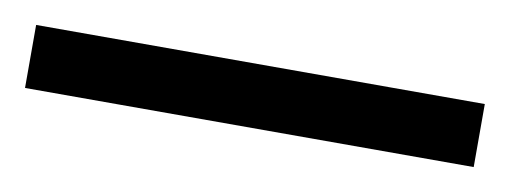

<svg xmlns="http://www.w3.org/2000/svg" viewBox="-30 -878 470 177"><g transform="rotate(10 205.0 -789.5)"><path d="M-5 -819H415V-760H-5Z"/></g></svg>

Font: Noto Serif Narrow
Style: Regular
Weight: 400
Width: 4
Designer: Monotype Design Team
Foundry: Monotype Imaging Inc.
Version: Version 1.001